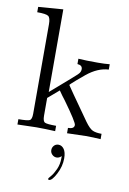

<svg xmlns="http://www.w3.org/2000/svg" viewBox="-104 -756 735 1098"><g transform="rotate(10 263.5 -206.5)"><path d="M28 0V-31Q81 -31 93.5 -37.5Q106 -44 106 -76V-596Q106 -633 93 -642.5Q80 -652 28 -652V-683L172 -694V-214Q316 -338 324 -348Q335 -360 335 -375Q335 -398 306 -400V-431Q348 -428 418 -428Q459 -428 488 -431V-400Q425 -397 362 -346Q348 -335 314.5 -306Q281 -277 281 -274Q281 -272 414 -84Q440 -48 459 -39.5Q478 -31 511 -31V0Q468 -3 424 -3Q400 -3 316 0V-31Q352 -31 352 -54Q352 -70 271 -182Q265 -190 252 -207Q240 -225 233 -234L169 -179V-76Q169 -44 181.5 -37.5Q194 -31 247 -31V0Q187 -3 137 -3Q127 -3 28 0ZM280 73Q299 73 312 91Q325 109 325 145Q325 191 301.5 236Q278 281 261 281Q255 281 255 274Q255 272 268.5 256.5Q282 241 295.5 211.5Q309 182 309 146V134Q296 147 281 147Q266 147 255 136Q244 125 244 110Q244 95 254 84Q264 73 280 73Z"/></g></svg>

Font: CMU Serif
Style: Roman
Weight: 500
Version: Version 0.7.0